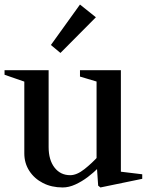

<svg xmlns="http://www.w3.org/2000/svg" viewBox="-27 -809 646 845"><path d="M249 16Q200 16 162 -3.5Q124 -23 102 -57Q80 -91 80 -134V-465L94 -445L-7 -480V-500H187V-162Q187 -105 213 -71.5Q239 -38 282 -38Q311 -38 344.5 -64.5Q378 -91 406 -122L398 -99V-465L412 -446L325 -472V-500H505V-39L491 -55L599 -42V-22L415 16L405 8L399 -80L407 -72Q386 -50 359.5 -30Q333 -10 304.5 3Q276 16 249 16ZM239 -576 197 -611 325 -789 395 -733Z"/></svg>

Font: Wittgenstein Medium
Style: Regular
Weight: 500
Designer: Jörg Drees
Foundry: Jörg Drees
Version: Version 1.500